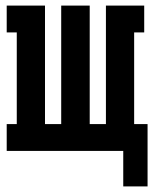

<svg xmlns="http://www.w3.org/2000/svg" viewBox="-20 -540 548 687"><path d="M421 127V0H4V-96H40V-424H4V-520H141V-96H199V-520H301V-96H359V-520H496V-424H460V-96H508V127Z"/></svg>

Font: Iosevka Gothic
Style: Bold
Weight: 700
Monospace: yes
Designer: Belleve Invis
Foundry: Belleve Invis
Version: Version 15.5.1; ttfautohint (v1.8.4)